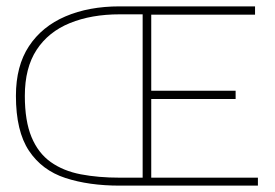

<svg xmlns="http://www.w3.org/2000/svg" viewBox="-20 -583 865 603"><path d="M356 0Q259 0 185.5 -24Q112 -48 71 -109.5Q30 -171 30 -282Q30 -376 71 -438Q112 -500 185.5 -531.5Q259 -563 356 -563Q365 -563 371 -563Q377 -563 394.5 -563Q412 -563 455 -563V0Q414 0 397 0Q380 0 373 0Q366 0 356 0ZM356 -25Q365 -25 368.5 -25Q372 -25 383.5 -25Q395 -25 428 -25V-538H356Q267 -538 199.5 -510.5Q132 -483 95 -426.5Q58 -370 58 -282Q58 -203 79 -152.5Q100 -102 139.5 -74Q179 -46 234 -35.5Q289 -25 356 -25ZM428 0V-563H781V-537H455V-298H720V-272H455V-25H790V0Z"/></svg>

Font: Darker Grotesque Light Light
Style: Regular
Weight: 300
Version: Version 1.000;gftools[0.9.28]